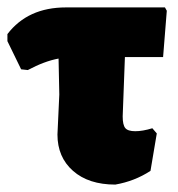

<svg xmlns="http://www.w3.org/2000/svg" viewBox="-28 -491 481 518"><path d="M283 7Q211 7 169 -30Q127 -67 127 -128L132 -236L130 -333Q92 -326 47 -302L29 -304L-8 -380V-399Q47 -471 150 -471H417L422 -462L412 -337H309L303 -177Q303 -154 310 -145.5Q317 -137 337 -137Q357 -137 383 -145L395 -131L378 -30Q335 -2 283 7Z"/></svg>

Font: Alegreya Sans Black
Style: Regular
Weight: 900
Designer: Juan Pablo del Peral
Foundry: Huerta Tipografica
Version: Version 2.007